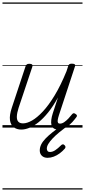

<svg xmlns="http://www.w3.org/2000/svg" viewBox="-20 -1030 686 1550"><path d="M152 16Q116 16 91 -2.5Q66 -21 60.5 -60.5Q55 -100 76 -162L186 -494Q191 -506 197 -510.5Q203 -515 217 -515Q233 -515 239 -509Q245 -503 241 -491L130 -159Q117 -118 116 -90Q115 -62 127.5 -48Q140 -34 166 -34Q198 -34 238.5 -57Q279 -80 325.5 -129.5Q372 -179 421 -259.5Q470 -340 517 -455L530 -495Q534 -508 540.5 -512Q547 -516 560 -516Q577 -516 583.5 -510.5Q590 -505 585 -493L456 -101Q448 -76 446 -61Q444 -46 448.5 -39Q453 -32 464 -32Q481 -32 498.5 -44Q516 -56 532.5 -73.5Q549 -91 562 -108Q569 -116 575.5 -116Q582 -116 590 -110Q600 -104 601 -97.5Q602 -91 597 -85Q585 -68 563.5 -44Q542 -20 513.5 -2Q485 16 452 16Q428 16 414 6.5Q400 -3 395.5 -20.5Q391 -38 394 -62.5Q397 -87 406 -115L448 -243Q409 -172 369 -122.5Q329 -73 290.5 -42.5Q252 -12 217 2Q182 16 152 16ZM364 244Q335 244 318 227.5Q301 211 301 185Q301 160 312.5 136.5Q324 113 347.5 88.5Q371 64 405 37Q439 10 484 -23L529 -22V-17Q490 12 458 38.5Q426 65 404 88.5Q382 112 370 132Q358 152 358 170Q358 181 364 189Q370 197 383 197Q404 197 425.5 183Q447 169 474 142Q478 137 486 135.5Q494 134 502 143Q508 149 508.5 155.5Q509 162 504 169Q485 191 462 208Q439 225 414 234.5Q389 244 364 244ZM0 490H646V500H0ZM0 -20H646V0H0ZM0 -505H646V-500H0ZM0 -1010H646V-1000H0Z"/></svg>

Font: Playwrite NZ Guides
Style: Regular
Weight: 400
Designer: Veronika Burian, José Scaglione
Foundry: TypeTogether
Version: Version 1.003